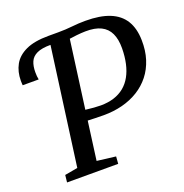

<svg xmlns="http://www.w3.org/2000/svg" viewBox="-134 -870 947 990"><g transform="rotate(-20 340.0 -375.5)"><path d="M66.9 0 71.2 -39.6 142 -52.2 229.2 -695.8 218.5 -715.8 235.5 -743H288.5Q330 -743 366 -747Q401.9 -751 440.5 -751Q520.4 -751 572.9 -729.9Q625.5 -708.7 651.9 -665.9Q678.3 -623.1 679.6 -558.6Q680.9 -501.1 665.9 -453.9Q650.9 -406.8 622.5 -370.8Q594 -334.8 554.4 -310.4Q514.8 -285.9 466.5 -273.5Q418.1 -261.1 363.8 -261.1Q343 -261.1 318.3 -261.9Q293.6 -262.8 276.1 -263.4L247.9 -52.2L350.5 -39.6L347.5 0ZM367.4 -313.6Q407.4 -313.9 439.5 -324.1Q471.7 -334.4 496 -354.3Q520.3 -374.3 536.5 -403.4Q552.7 -432.5 561.1 -470.1Q569.5 -507.7 570 -553.3Q570.3 -602.6 554.9 -635.4Q539.5 -668.3 506.7 -684.5Q473.8 -700.7 421.2 -699.7Q399.7 -699.3 373.7 -696.6Q347.8 -694 333.5 -691.4L283.5 -319.9Q306.9 -316.8 329.4 -315.2Q352 -313.6 367.4 -313.6ZM23.3 -549.2Q23 -555.2 22.6 -560.6Q22.2 -565.9 22.2 -574Q22.2 -623.4 43.2 -661.4Q64.1 -699.4 111 -721.2Q157.9 -743 235.5 -743L229 -695.8Q180.8 -695.8 154.3 -683.2Q127.7 -670.7 117.5 -647Q107.4 -623.3 107.4 -590.4Q107.4 -578.4 108.2 -568.7Q109.1 -559 111.1 -549.2Z"/></g></svg>

Font: Merriweather Light
Style: Italic
Weight: 300
Italic angle: -7.8°
Designer: Eben Sorkin
Foundry: Eben Sorkin
Version: Version 2.101